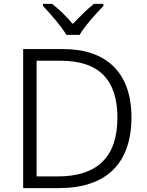

<svg xmlns="http://www.w3.org/2000/svg" viewBox="-20 -966 757 986"><path d="M321 -787H389C413 -830 473 -896 511 -935V-946H462C427 -918 388 -879 354 -843C323 -879 284 -918 248 -946H201V-935C238 -896 296 -830 321 -787ZM655 -364C655 -592 527 -714 305 -714H99V0H283C523 0 655 -124 655 -364ZM583 -362C583 -161 481 -60 276 -60H168V-654H293C485 -654 583 -559 583 -362Z"/></svg>

Font: Noto Sans Syriac Light
Style: Regular
Weight: 300
Designer: Patrick Giasson and the Monotype Design Team
Foundry: Monotype Imaging Inc.
Version: Version 3.000